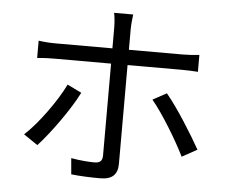

<svg xmlns="http://www.w3.org/2000/svg" viewBox="-55 -848 1110 940"><g transform="rotate(5 500.0 -377.5)"><path d="M342 -380 272 -414C233 -333 148 -214 81 -153L150 -106C207 -167 300 -295 342 -380ZM760 -414 692 -377C745 -314 820 -190 859 -111L933 -152C893 -224 814 -350 760 -414ZM112 -616V-531C139 -534 167 -535 198 -535H475V-527C475 -480 475 -138 475 -84C475 -57 463 -46 436 -46C410 -46 365 -49 321 -57L328 22C369 27 428 29 470 29C531 29 556 2 556 -50C556 -122 556 -446 556 -527V-535H821C845 -535 875 -534 902 -532V-615C877 -612 844 -610 820 -610H556V-713C556 -734 560 -770 562 -784H468C472 -769 475 -734 475 -713V-610H197C165 -610 140 -612 112 -616Z"/></g></svg>

Font: Noto Sans KR
Style: Regular
Weight: 400
Designer: Ryoko NISHIZUKA 西塚涼子 (kana, bopomofo & ideographs); Paul D. Hunt (Latin, Greek & Cyrillic); Sandoll Communications 산돌커뮤니
Foundry: Adobe
Version: Version 2.004;hotconv 1.0.118;makeotfexe 2.5.65603